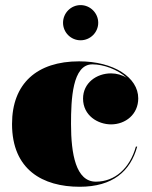

<svg xmlns="http://www.w3.org/2000/svg" viewBox="-20 -704 580 734"><path d="M221 -617C221 -580 251 -550 288 -550C325 -550 355.5 -580 355.5 -617C355.5 -654 325 -684.5 288 -684.5C251 -684.5 221 -654 221 -617ZM504.5 -143.5H499.5C476 -60 419 -9.5 346.5 -9.5C270 -9.5 251.5 -115.5 251.5 -230C251.5 -324 256.5 -458 333 -458C376.5 -458 429.5 -438.5 464.5 -406.5C447 -417.5 426 -423.5 404.5 -423.5C349 -423.5 297.5 -387 297.5 -327C297.5 -262 354.5 -228.5 404.5 -228.5C460 -228.5 508.5 -267 508.5 -328C508.5 -408 414.5 -469.5 282.5 -469.5C121.5 -469.5 26 -385 26 -230C26 -55 143.5 10 284.5 10C410.5 10 478.5 -49 504.5 -143.5Z"/></svg>

Font: Bodoni* 36pt Fatface
Style: Regular
Weight: 900
Version: Version 2.3